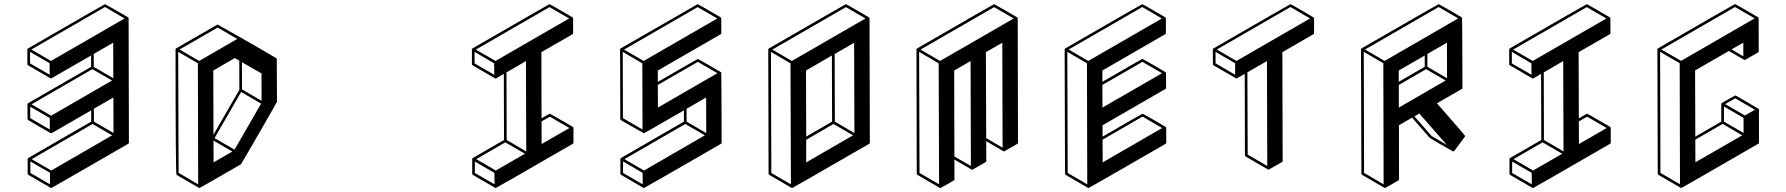

<svg xmlns="http://www.w3.org/2000/svg" viewBox="-20 -854 8829 949"><path d="M233.9 75.2H231.9V74.7Q231 74.7 230.5 74.2L120.1 10.3Q117.2 8.3 116.7 4.4V-68.4Q117.2 -71.8 120.1 -73.2L430.7 -252.9V-308.6L236.3 -196.3L234.4 -195.8Q231.4 -195.8 230 -196.3H229.5L119.6 -260.3Q116.2 -262.7 116.2 -266.1L115.7 -338.9H116.2Q116.2 -342.3 119.1 -344.2L430.2 -523.4V-579.6Q234.4 -466.8 233.6 -466.6Q232.9 -466.3 231.9 -466.3L229.5 -466.8L118.7 -531.2Q115.7 -533.2 115.2 -537.1V-609.9Q115.7 -613.3 118.7 -614.7Q497.1 -833.5 499 -833.5Q500.5 -833.5 556.6 -801Q612.8 -768.6 613.3 -768.1L613.8 -767.1H614.3L614.7 -766.1L615.7 -763.7L617.2 -148.9Q617.2 -145.5 614.3 -143.6Q235.4 75.2 233.9 75.2ZM225.6 -484.4 225.1 -541.5 128.4 -597.7V-541ZM231.9 -552.7 595.7 -762.7 499 -819.3 135.3 -609.4ZM226.1 -213.9V-270.5L129.4 -326.7V-270ZM232.9 -282.2 533.7 -456.1 436.5 -512.2 135.7 -338.4ZM540 -467.3 539.6 -643.1 443.4 -587.4V-523.4ZM227.1 57.1V0L129.9 -56.2L130.4 1ZM233.4 -11.2 534.2 -185.1 437.5 -241.2 136.7 -67.4ZM541 -196.8 540.5 -372.1 443.8 -316.4 444.3 -252.9Z M1035.2 -188.5 1163.1 -410.2 1162.6 -554.2 1140.1 -566.9 1034.2 -505.4ZM1035.6 -51.3 1128.4 -105 1035.2 -159.2ZM1139.2 -114.3 1270.5 -341.8 1171.9 -399.4 1040.5 -171.4ZM1272.9 -356 1272.5 -491.2 1175.8 -546.4 1176.3 -412.1ZM966.3 75.2Q964.8 75.2 963.6 74.7Q962.4 74.2 852.5 10.3Q847.7 7.3 847.7 -609.4Q848.1 -613.3 851.1 -615.2Q1053.2 -731.9 1054.2 -732.2Q1055.2 -732.4 1056.2 -732.4Q1057.6 -732.4 1235.4 -630.9Q1346.2 -566.4 1346.7 -565.9Q1347.2 -565.4 1347.9 -564.7Q1348.6 -564 1349.1 -351.1Q1349.1 -349.1 1260.7 -196Q1172.4 -43 1170.9 -42Q967.8 75.2 966.3 75.2ZM959.5 57.1 958 -541.5 860.8 -597.7 862.8 0.5ZM964.4 -552.7 1152.8 -661.6 1055.7 -717.8 867.7 -609.4Z M2430.7 75.2H2428.7L2317.4 10.7Q2314 8.8 2314 4.9V-67.9Q2314.5 -71.3 2317.4 -73.2L2471.2 -162.1L2470.2 -488.8L2432.6 -466.8Q2431.6 -466.8 2431.2 -466.3H2427.2Q2427.2 -466.8 2426.8 -466.8H2425.8V-467.3L2315.9 -531.2Q2312.5 -533.2 2312.5 -536.6V-609.4Q2313 -612.8 2315.4 -614.7Q2694.3 -833.5 2695.8 -833.5Q2697.8 -833.5 2753.9 -800.8L2810.1 -768.1L2810.5 -767.6H2811L2811.5 -766.6Q2811.5 -766.1 2812 -766.1V-765.1Q2812.5 -765.1 2812.5 -763.7V-763.2Q2813 -763.2 2813 -690.4Q2813 -686.5 2809.6 -684.6L2655.8 -596.2L2656.7 -269Q2695.8 -292 2697.8 -292Q2699.2 -292 2755.4 -259.3Q2811.5 -226.6 2812 -226.6V-226.1L2813.5 -224.6L2814 -222.2L2814.5 -221.2V-148.9Q2814.5 -145 2811 -143.1Q2433.1 75.2 2430.7 75.2ZM2657.2 -142.1 2794.4 -221.2 2697.8 -277.3 2656.7 -253.9ZM2422.9 -484.4 2422.4 -541 2325.7 -597.7V-540.5ZM2429.2 -552.7 2793 -762.7 2695.8 -818.8 2332 -608.9ZM2424.3 57.1 2423.8 0.5 2327.1 -55.7V1ZM2430.7 -11.2 2574.7 -94.2 2477.5 -150.4 2334 -67.4ZM2581.1 -105.5 2579.6 -552.2 2483.4 -496.1 2484.4 -162.1Z M3163.1 75.2H3161.1L3049.8 10.3Q3046.4 8.3 3046.4 4.9V-67.9Q3046.9 -71.3 3049.8 -73.2L3360.4 -252.9V-308.6Q3164.6 -195.3 3162.6 -195.3Q3161.1 -195.3 3048.8 -260.3Q3045.9 -262.2 3045.9 -266.1L3044.9 -609.4Q3045.4 -612.8 3047.9 -614.7Q3426.8 -833.5 3428.2 -833.5Q3430.2 -833.5 3542.5 -768.1H3543Q3543 -767.6 3543.2 -767.3Q3543.5 -767.1 3543.9 -767.1L3544.9 -763.2Q3545.4 -763.2 3545.4 -690.4Q3545.4 -687 3542 -684.6L3231.4 -505.4V-449.2Q3427.2 -562.5 3429.2 -562.5Q3431.2 -562.5 3487.1 -530Q3543 -497.6 3543.5 -497.1H3543.9L3544.9 -495.1Q3545.9 -495.1 3546.9 -148.9Q3546.9 -145 3543.5 -143.1Q3165.5 75.2 3163.1 75.2ZM3231.9 -322.3 3525.9 -492.2 3429.2 -548.3 3231.4 -434.1ZM3155.8 -213.9 3154.8 -541 3058.1 -597.7 3059.1 -270ZM3161.6 -552.7 3525.4 -762.7 3428.2 -818.8 3064.5 -608.9ZM3156.7 57.1 3156.2 0.5 3059.6 -56.2V1ZM3163.1 -11.2 3463.9 -185.1 3367.2 -241.2 3066.4 -67.4ZM3470.7 -196.3 3470.2 -372.1 3373.5 -316.4V-252.9Z M3895.5 75.2Q3893.6 75.2 3893.6 74.7H3892.6L3782.2 10.3Q3779.3 8.3 3778.8 4.9L3777.3 -609.4Q3777.8 -612.8 3780.8 -614.7Q4159.2 -833.5 4161.1 -833.5Q4162.6 -833.5 4218.8 -800.8L4274.9 -768.1H4275.4V-767.6H4275.9V-767.1H4276.4L4276.9 -766.1V-765.6Q4277.3 -763.7 4277.6 -763.7Q4277.8 -763.7 4277.8 -763.2L4279.3 -148.9Q4279.3 -145 4275.9 -143.1Q3897.9 75.2 3895.5 75.2ZM3889.2 57.1 3887.2 -541 3790.5 -597.7 3792.5 1ZM3894 -552.7 4257.8 -762.7 4161.1 -818.8 3797.4 -608.9ZM3964.8 -178.7 4092.8 -252.9 4091.8 -579.6 3963.9 -505.4ZM3964.8 -51.3 4196.3 -185.1 4099.6 -241.2 3964.8 -163.1ZM4203.1 -196.3 4201.7 -642.6 4105.5 -586.9 4106.4 -252.9Z M4628.4 75.2Q4626 75.2 4626 74.7H4625L4514.6 10.3Q4511.7 8.3 4511.2 4.9L4509.8 -609.4Q4510.3 -612.8 4513.2 -614.7Q4891.6 -833.5 4893.6 -833.5Q4895 -833.5 4951.7 -800.8L5007.8 -768.1V-767.6H5008.3V-767.1H5008.8L5009.3 -766.1L5010.3 -763.2L5011.7 -148.9Q5011.7 -145 5008.8 -143.1Q4944.8 -106.4 4944.1 -106.2Q4943.4 -106 4942.4 -106L4939.9 -106.4L4854.5 -156.2L4855 -58.1Q4854.5 -54.7 4851.6 -52.7Q4787.6 -15.6 4786.9 -15.4Q4786.1 -15.1 4785.2 -15.1Q4784.2 -15.1 4783.4 -15.4Q4782.7 -15.6 4782.2 -16.1L4697.3 -65.4L4697.8 32.2Q4697.8 36.1 4694.3 38.1Q4630.4 75.2 4628.4 75.2ZM4621.6 57.1 4619.6 -541 4522.9 -597.7 4524.9 1ZM4626.5 -552.7 4990.2 -762.7 4893.6 -818.8 4529.8 -608.9ZM4778.8 -33.7 4777.3 -552.2 4696.3 -505.4 4697.3 -80.6ZM4935.5 -124 4934.1 -642.6 4853 -596.2 4854.5 -171.4Z M5360.8 75.2H5358.9L5247.1 10.3Q5244.1 8.3 5244.1 4.9L5242.2 -609.9Q5242.7 -613.3 5245.6 -614.7Q5624 -833.5 5626 -833.5Q5627.9 -833.5 5683.8 -801Q5739.7 -768.6 5740.2 -768.1L5741.2 -767.1V-766.6Q5741.7 -766.6 5741.7 -766.4Q5741.7 -766.1 5742.2 -765.6L5742.7 -763.7V-690.4Q5742.7 -687 5739.7 -685.1L5428.7 -505.4V-449.7Q5625 -563 5626.5 -563Q5628.4 -563 5684.6 -530.3Q5740.7 -497.6 5741.2 -497.1Q5741.7 -497.1 5741.7 -496.6V-496.1H5742.2V-495.6H5742.7L5743.2 -492.7Q5743.7 -492.7 5743.7 -419.9Q5743.7 -416 5740.2 -414.1L5429.7 -234.9V-178.7Q5625.5 -292 5627.4 -292Q5629.4 -292 5686 -259.3L5741.7 -226.6L5742.7 -225.6V-225.1H5743.2L5743.7 -224.1L5744.1 -222.2L5744.6 -148.9Q5744.1 -145.5 5741.2 -143.1Q5362.8 75.2 5360.8 75.2ZM5430.2 -51.3 5724.1 -221.2 5627.4 -277.8 5429.7 -163.6ZM5429.2 -322.3 5723.6 -492.2 5626.5 -548.3 5428.7 -434.1ZM5354 57.1 5352.5 -541.5 5255.4 -597.7 5257.3 1ZM5358.9 -552.7 5722.7 -762.7 5626 -819.3 5262.2 -609.4Z M6250.5 -15.6Q6248 -15.6 6247.6 -16.1Q6247.1 -16.6 6136.7 -80.6Q6133.8 -82.5 6133.3 -85.9L6132.3 -488.8Q6093.8 -466.8 6093.3 -466.8Q6092.8 -466.8 6091.8 -466.8L6088.4 -467.3L5978 -531.2Q5975.1 -533.2 5975.1 -537.1L5974.6 -609.9Q5975.1 -613.3 5978 -614.7Q6356.4 -833.5 6358.4 -833.5Q6360.4 -833.5 6416.3 -801Q6472.2 -768.6 6472.4 -768.1Q6472.7 -767.6 6473.6 -766.6Q6474.6 -765.6 6475.1 -764.2V-690.9Q6475.1 -687 6472.2 -685.1L6318.4 -596.2L6319.8 -58.6Q6319.8 -54.7 6316.4 -52.7Q6252 -15.6 6250.5 -15.6ZM6085 -484.4V-541.5L5987.8 -597.7L5988.3 -541ZM6091.3 -552.7 6455.1 -762.7 6358.4 -819.3 5994.6 -609.4ZM6243.7 -33.7 6242.2 -552.2 6145.5 -496.6 6147 -89.8Z M6825.7 75.2H6823.7Q6823.7 74.7 6823 74.5Q6822.3 74.2 6712.4 10.3Q6709 8.3 6709 4.4L6707 -609.9Q6707.5 -613.3 6710.4 -615.2Q7088.9 -833.5 7090.8 -833.5Q7092.8 -833.5 7148.7 -801Q7204.6 -768.6 7205.1 -768.1H7205.6L7206.5 -766.1Q7207.5 -766.1 7208.5 -419.9Q7208.5 -416 7205.1 -414.1L7082.5 -343.3Q7221.2 -185.1 7221.7 -182.6Q7221.7 -180.2 7220.2 -178.2L7168 -107.9H7167.5Q7167.5 -106.9 7166.5 -106.4Q7165.5 -106 7164.1 -106V-105.5Q7162.1 -106 7160.6 -106.2Q7159.2 -106.4 7103.8 -138.7Q7048.3 -170.9 7047.4 -171.9L6959.5 -272.5L6894.5 -234.9L6895 32.2Q6895 36.1 6891.6 38.1Q6827.6 75.2 6825.7 75.2ZM6818.8 57.1 6817.4 -541.5 6720.7 -597.7 6722.2 0.5ZM6823.7 -552.7 7187.5 -763.2 7090.8 -819.3 6727.1 -609.4ZM7130.9 -138.2 6995.1 -293 6971.2 -278.8 7056.6 -181.2ZM6893.6 -449.7 7022 -523.9V-579.6L6893.6 -505.4ZM6894 -322.3 7125.5 -456.1 7028.8 -512.2 6894 -434.1ZM7132.3 -467.3 7131.8 -643.1 7035.2 -587.4V-523.9Z M7557.6 75.2H7555.7L7444.3 10.7Q7440.9 8.8 7440.9 4.9V-67.9Q7441.4 -71.3 7444.3 -73.2L7598.1 -162.1L7597.2 -488.8L7559.6 -466.8Q7558.6 -466.8 7558.1 -466.3H7554.2Q7554.2 -466.8 7553.7 -466.8H7552.7V-467.3L7442.9 -531.2Q7439.5 -533.2 7439.5 -536.6V-609.4Q7439.9 -612.8 7442.4 -614.7Q7821.3 -833.5 7822.8 -833.5Q7824.7 -833.5 7880.9 -800.8L7937 -768.1L7937.5 -767.6H7938L7938.5 -766.6Q7938.5 -766.1 7939 -766.1V-765.1Q7939.5 -765.1 7939.5 -763.7V-763.2Q7939.9 -763.2 7939.9 -690.4Q7939.9 -686.5 7936.5 -684.6L7782.7 -596.2L7783.7 -269Q7822.8 -292 7824.7 -292Q7826.2 -292 7882.3 -259.3Q7938.5 -226.6 7939 -226.6V-226.1L7940.4 -224.6L7940.9 -222.2L7941.4 -221.2V-148.9Q7941.4 -145 7938 -143.1Q7560.1 75.2 7557.6 75.2ZM7784.2 -142.1 7921.4 -221.2 7824.7 -277.3 7783.7 -253.9ZM7549.8 -484.4 7549.3 -541 7452.6 -597.7V-540.5ZM7556.2 -552.7 7919.9 -762.7 7822.8 -818.8 7459 -608.9ZM7551.3 57.1 7550.8 0.5 7454.1 -55.7V1ZM7557.6 -11.2 7701.7 -94.2 7604.5 -150.4 7460.9 -67.4ZM7708 -105.5 7706.5 -552.2 7610.4 -496.1 7611.3 -162.1Z M8290.5 75.2Q8289.6 75.2 8289.1 74.7H8288.1V74.2H8287.1L8177.2 10.3Q8173.8 8.3 8173.8 4.4L8171.9 -609.4L8172.4 -609.9Q8172.4 -613.3 8175.3 -615.2Q8553.7 -834 8555.7 -834Q8557.6 -834 8669.4 -769L8669.9 -768.1H8670.4V-767.6H8670.9V-767.1H8671.4L8672.4 -764.6L8672.9 -600.6Q8672.9 -596.7 8669.4 -594.7Q8606 -558.1 8605.2 -557.9Q8604.5 -557.6 8602.1 -557.6V-558.1H8601.1L8525.4 -602.1L8358.4 -505.9L8359.4 -178.7L8487.8 -252.9V-339.8Q8487.8 -342.3 8489.7 -344.2Q8490.2 -344.7 8522.9 -363.5Q8555.7 -382.3 8557.1 -382.3Q8559.1 -382.3 8615 -349.6Q8670.9 -316.9 8671.4 -316.4H8671.9L8672.4 -315.4H8672.9L8673.3 -313.5L8673.8 -312.5L8674.3 -149.4Q8674.3 -145.5 8670.9 -143.6Q8292.5 75.2 8290.5 75.2ZM8604.5 -283.2 8653.8 -311.5 8557.1 -368.2 8507.3 -339.4ZM8598.1 -196.8 8597.7 -271.5 8501 -327.6V-252.9ZM8359.9 -51.8 8591.3 -185.1 8494.6 -241.7 8359.4 -163.6ZM8596.7 -575.7V-643.1L8538.6 -609.9ZM8283.7 56.6 8282.2 -541.5 8185.5 -597.7 8187 0.5ZM8289.1 -553.2 8652.8 -763.2 8555.7 -819.3 8191.9 -609.4Z"/></svg>

Font: 3D Isometric
Style: Bold
Weight: 700
Designer: GGBotNet
Foundry: GGBotNet
Version: 1.14